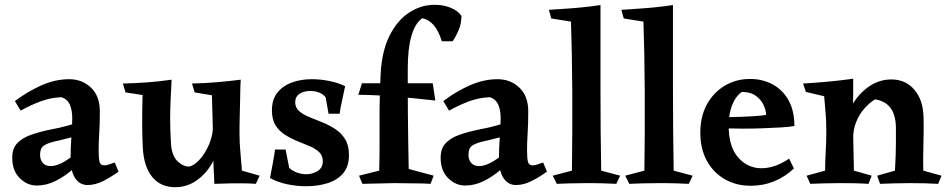

<svg xmlns="http://www.w3.org/2000/svg" viewBox="-20 -766 3955 800"><path d="M268 -436Q322 -436 359 -401Q396 -366 396 -302Q396 -248 393.5 -211.5Q391 -175 391 -139Q391 -105 395 -91Q399 -77 415 -77Q423 -77 433.5 -80.5Q444 -84 458 -89L474 -51Q444 -29 410.5 -12Q377 5 345 5Q312 5 293 -24Q274 -53 274 -103Q274 -151 277.5 -196Q281 -241 281 -274Q281 -308 270.5 -331Q260 -354 235 -361Q191 -359 150 -344Q109 -329 66 -305L42 -345Q97 -386 154 -411Q211 -436 268 -436ZM340 -269 291 -197Q266 -191 245.5 -185.5Q225 -180 209 -177Q176 -169 161.5 -158.5Q147 -148 147 -121Q147 -99 159 -86.5Q171 -74 191 -74Q218 -74 253 -95.5Q288 -117 317 -151L327 -105Q309 -83 279 -57Q249 -31 211.5 -12Q174 7 133 7Q93 7 62 -24Q31 -55 31 -109Q31 -147 51.5 -169Q72 -191 108.5 -204Q145 -217 194 -227Q228 -233 264 -243Q300 -253 340 -269Z M710 14Q649 14 614 -29Q579 -72 575 -151Q573 -186 572.5 -239Q572 -292 574 -370L503 -381L492 -418Q542 -419 595.5 -423Q649 -427 695 -434Q693 -390 691 -351.5Q689 -313 689 -270.5Q689 -228 692 -175Q694 -121 717.5 -96.5Q741 -72 769 -72Q790 -77 813 -102.5Q836 -128 852 -166.5Q868 -205 868 -248L894 -177Q888 -128 862.5 -84Q837 -40 797.5 -13Q758 14 710 14ZM873 0Q872 -37 870 -67Q868 -97 869 -145L863 -369L791 -381L780 -418Q831 -419 884 -423.5Q937 -428 983 -434Q982 -426 981.5 -403Q981 -380 980.5 -350Q980 -320 979 -290Q978 -260 978 -237Q978 -214 978 -207Q978 -173 981 -140.5Q984 -108 988 -55L1062 -34L1046 0Q1019 -2 999 -2Q979 -2 943 -2Q929 -2 908 -1Q887 0 873 0Z M1105 -24Q1112 -62 1117 -87.5Q1122 -113 1126 -143H1170L1185 -67Q1198 -54 1217.5 -47Q1237 -40 1256 -40Q1282 -40 1303.5 -53.5Q1325 -67 1325 -94Q1325 -118 1309.5 -132.5Q1294 -147 1270 -157Q1246 -167 1219 -178Q1192 -189 1167.5 -204.5Q1143 -220 1128 -244Q1113 -268 1113 -306Q1113 -352 1136 -380.5Q1159 -409 1196.5 -422.5Q1234 -436 1279 -436Q1316 -436 1352.5 -428.5Q1389 -421 1418 -407Q1411 -372 1405 -345.5Q1399 -319 1395 -292H1349L1337 -360Q1328 -373 1310.5 -380Q1293 -387 1273 -387Q1246 -387 1228 -375Q1210 -363 1210 -340Q1210 -318 1226 -303.5Q1242 -289 1268 -278.5Q1294 -268 1322.5 -256.5Q1351 -245 1376.5 -228.5Q1402 -212 1418 -186Q1434 -160 1434 -120Q1434 -72 1409.5 -43.5Q1385 -15 1344 -2.5Q1303 10 1255 10Q1217 10 1178 2Q1139 -6 1105 -24Z M1566 -458Q1571 -553 1603 -617Q1635 -681 1684.5 -713.5Q1734 -746 1791 -746Q1829 -746 1859.5 -733Q1890 -720 1903 -699Q1902 -668 1892 -643Q1882 -618 1866 -594H1821Q1807 -639 1786.5 -662Q1766 -685 1739 -690Q1679 -646 1679 -480Q1679 -451 1679 -401.5Q1679 -352 1679.5 -292.5Q1680 -233 1681 -173Q1682 -113 1683 -62L1787 -34L1774 0Q1747 -2 1703 -2Q1659 -2 1623 -3Q1593 -2 1557 -1.5Q1521 -1 1490 0L1476 -34L1560 -55Q1562 -122 1561.5 -183Q1561 -244 1561.5 -310.5Q1562 -377 1566 -458ZM1488 -419H1783L1794 -347Q1714 -356 1636.5 -363Q1559 -370 1473 -371Z M2053 -436Q2107 -436 2144 -401Q2181 -366 2181 -302Q2181 -248 2178.5 -211.5Q2176 -175 2176 -139Q2176 -105 2180 -91Q2184 -77 2200 -77Q2208 -77 2218.5 -80.5Q2229 -84 2243 -89L2259 -51Q2229 -29 2195.5 -12Q2162 5 2130 5Q2097 5 2078 -24Q2059 -53 2059 -103Q2059 -151 2062.5 -196Q2066 -241 2066 -274Q2066 -308 2055.5 -331Q2045 -354 2020 -361Q1976 -359 1935 -344Q1894 -329 1851 -305L1827 -345Q1882 -386 1939 -411Q1996 -436 2053 -436ZM2125 -269 2076 -197Q2051 -191 2030.5 -185.5Q2010 -180 1994 -177Q1961 -169 1946.5 -158.5Q1932 -148 1932 -121Q1932 -99 1944 -86.5Q1956 -74 1976 -74Q2003 -74 2038 -95.5Q2073 -117 2102 -151L2112 -105Q2094 -83 2064 -57Q2034 -31 1996.5 -12Q1959 7 1918 7Q1878 7 1847 -24Q1816 -55 1816 -109Q1816 -147 1836.5 -169Q1857 -191 1893.5 -204Q1930 -217 1979 -227Q2013 -233 2049 -243Q2085 -253 2125 -269Z M2482 -745Q2482 -575 2482 -396.5Q2482 -218 2485 -55L2564 -34L2548 0Q2523 -1 2497.5 -2Q2472 -3 2425 -3Q2382 -3 2355 -2Q2328 -1 2300 0L2283 -34L2363 -55Q2364 -135 2364.5 -220Q2365 -305 2364.5 -387.5Q2364 -470 2362.5 -544Q2361 -618 2359 -676L2277 -689L2267 -725Q2290 -727 2325.5 -729Q2361 -731 2402 -735Q2443 -739 2482 -745Z M2784 -745Q2784 -575 2784 -396.5Q2784 -218 2787 -55L2866 -34L2850 0Q2825 -1 2799.5 -2Q2774 -3 2727 -3Q2684 -3 2657 -2Q2630 -1 2602 0L2585 -34L2665 -55Q2666 -135 2666.5 -220Q2667 -305 2666.5 -387.5Q2666 -470 2664.5 -544Q2663 -618 2661 -676L2579 -689L2569 -725Q2592 -727 2627.5 -729Q2663 -731 2704 -735Q2745 -739 2784 -745Z M3105 -437Q3158 -437 3200 -414Q3242 -391 3266 -347.5Q3290 -304 3290 -241Q3268 -237 3233 -235Q3198 -233 3156.5 -231.5Q3115 -230 3075 -230Q3038 -230 3010.5 -231Q2983 -232 2979 -233V-278Q2987 -278 3010 -278Q3033 -278 3063 -279Q3093 -280 3122 -282Q3151 -284 3172 -287Q3172 -306 3161.5 -328.5Q3151 -351 3129 -367Q3107 -383 3071 -383Q3044 -364 3030 -326.5Q3016 -289 3016 -244Q3016 -155 3055.5 -110Q3095 -65 3153 -65Q3209 -65 3268 -105L3288 -64Q3211 8 3108 8Q3047 8 2999.5 -19.5Q2952 -47 2925 -96.5Q2898 -146 2898 -213Q2898 -281 2925.5 -331Q2953 -381 3000 -409Q3047 -437 3105 -437Z M3694 -435Q3753 -435 3789.5 -392.5Q3826 -350 3828 -280Q3829 -254 3828.5 -216Q3828 -178 3827 -136Q3826 -94 3827 -55L3903 -34L3889 0Q3833 -3 3769 -3Q3733 -3 3704.5 -2Q3676 -1 3647 0L3635 -34L3709 -55Q3711 -92 3712 -118.5Q3713 -145 3713 -171.5Q3713 -198 3713 -234Q3712 -289 3689.5 -317.5Q3667 -346 3626 -352Q3604 -339 3582.5 -315Q3561 -291 3547.5 -258Q3534 -225 3535 -186L3499 -230Q3504 -283 3531.5 -330Q3559 -377 3601.5 -406Q3644 -435 3694 -435ZM3535 -438Q3535 -405 3535 -384Q3535 -363 3534.5 -343Q3534 -323 3533 -290L3538 -55L3612 -34L3599 0Q3568 -2 3539 -2.5Q3510 -3 3477 -3Q3441 -3 3413 -2Q3385 -1 3356 0L3341 -34L3418 -55Q3418 -92 3420.5 -135.5Q3423 -179 3423 -219Q3423 -246 3422 -265.5Q3421 -285 3419 -307Q3417 -329 3414 -365L3338 -383L3326 -418Q3377 -421 3427 -425.5Q3477 -430 3535 -438Z"/></svg>

Font: Ruwudu SemiBold
Style: Regular
Weight: 600
Designer: Becca Hirsbrunner Spalinger
Foundry: SIL International
Version: Version 3.000